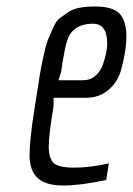

<svg xmlns="http://www.w3.org/2000/svg" viewBox="-20 -564 409 591"><path d="M307 -10Q228 7 174.5 7Q121 7 96 -16Q71 -39 71 -85.5Q71 -132 85 -221.5Q99 -311 102.5 -333Q106 -355 113.5 -390Q121 -425 127 -440Q133 -455 143 -477.5Q153 -500 164.5 -508.5Q176 -517 192 -528Q217 -544 272.5 -544Q328 -544 348.5 -521.5Q369 -499 369 -452Q369 -407 352 -346Q341 -310 313 -286.5Q285 -263 244 -263H145V-238Q130 -148 130 -113Q130 -78 144.5 -63Q159 -48 208 -48Q257 -48 315 -61ZM236 -317Q258 -317 274 -331Q290 -345 297 -366Q310 -404 310 -430Q310 -491 266 -491Q225 -491 203 -468Q188 -452 180.5 -415.5Q173 -379 168 -342L160 -317Z"/></svg>

Font: Economica
Style: Italic
Weight: 400
Designer: Vicente Lamonaca
Foundry: Vicente Lamonaca
Version: Version 1.100